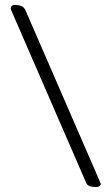

<svg xmlns="http://www.w3.org/2000/svg" viewBox="-20 -686 441 768"><path d="M325 46 24 -647Q23 -649 23 -653Q23 -659 27 -662.5Q31 -666 39 -666Q55 -666 65 -662Q75 -658 81 -647L382 46Q383 47 383 50Q383 55 378 58.5Q373 62 365 62Q349 62 339.5 59Q330 56 325 46Z"/></svg>

Font: EB Garamond Medium
Style: Regular
Weight: 500
Designer: Georg Duffner and Octavio Pardo
Foundry: Georg Duffner
Version: Version 1.000